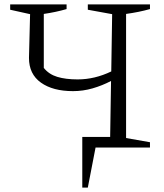

<svg xmlns="http://www.w3.org/2000/svg" viewBox="-20 -667 742 868"><path d="M352 181V-48H478L482 -301Q442 -280 398.5 -267.5Q355 -255 310 -255Q219 -255 165 -293.5Q111 -332 111 -405L116 -603L26 -623V-647H281V-626Q233 -612 178 -604V-360Q201 -331 239 -319.5Q277 -308 331 -308Q408 -308 483 -344L487 -603L377 -623V-647H658V-626Q633 -619 606 -613.5Q579 -608 550 -604V-43L658 -24V0H412L377 181Z"/></svg>

Font: Piazzolla Light
Style: Regular
Weight: 300
Designer: Juan Pablo del Peral
Foundry: Huerta Tipografica
Version: Version 1.330